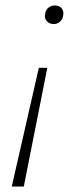

<svg xmlns="http://www.w3.org/2000/svg" viewBox="-20 -487 300 702"><path d="M153 -239 67 195H23L122 -239ZM180 -467Q191 -467 198.5 -462.5Q206 -458 209.5 -450Q213 -442 211 -431Q210 -418 200 -408.5Q190 -399 176 -399Q166 -399 158 -404Q150 -409 146.5 -417Q143 -425 145 -435Q146 -449 156 -458Q166 -467 180 -467Z"/></svg>

Font: Ysabeau Office ExtraLight
Style: Italic
Weight: 250
Italic angle: -12°
Designer: Christian Thalmann (Catharsis Fonts)
Version: Version 2.001;gftools[0.9.30]; featfreeze: tnum,lnum,ss02